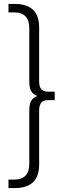

<svg xmlns="http://www.w3.org/2000/svg" viewBox="-20 -762 360 976"><path d="M258 -296H223C193.7 -296 179 -313 179 -347V-622C179 -702 137.7 -742 55 -742H23V-699H52C103.3 -699 129 -672 129 -618V-348C129 -326 132.2 -309.5 138.5 -298.5C144.8 -287.5 155.3 -279.3 170 -274C155.3 -268.7 144.8 -260.5 138.5 -249.5C132.2 -238.5 129 -222 129 -200V70C129 124 103.3 151 52 151H23V194H55C137.7 194 179 154 179 74V-201C179 -235.7 193.7 -253 223 -253H258Z"/></svg>

Font: Montserrat Custom ExtraLight
Style: Regular
Weight: 300
Designer: Julieta Ulanovsky
Foundry: Julieta Ulanovsky
Version: Version 7.200